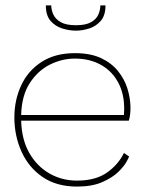

<svg xmlns="http://www.w3.org/2000/svg" viewBox="-20 -680 528 708"><path d="M456 -103Q456 -101 446.5 -83.5Q437 -66 415 -45Q393 -24 356 -8Q319 8 264 8Q189 8 137.5 -27Q86 -62 59.5 -120.5Q33 -179 33 -247Q33 -311 58 -365Q83 -419 133 -451.5Q183 -484 256 -484Q314 -484 353 -465.5Q392 -447 415.5 -417.5Q439 -388 449.5 -354.5Q460 -321 461 -289Q462 -257 455 -235H58Q60 -165 88 -116Q116 -67 162 -40.5Q208 -14 264 -14Q333 -14 375 -44Q417 -74 437 -116ZM256 -464Q209 -464 164.5 -442Q120 -420 90 -374Q60 -328 58 -256H437Q442 -321 420 -367.5Q398 -414 355.5 -439Q313 -464 256 -464ZM260 -567Q235 -567 209.5 -575Q184 -583 166.5 -603Q149 -623 149 -660H169Q169 -643 177 -626Q185 -609 204.5 -598Q224 -587 260 -587Q296 -587 315.5 -598Q335 -609 342.5 -626Q350 -643 350 -660H369Q369 -623 351.5 -603Q334 -583 309 -575Q284 -567 260 -567Z"/></svg>

Font: Lil Grotesk Thin
Style: Regular
Weight: 100
Designer: Bastien Sozeau
Foundry: NBR — Bastien Sozeau
Version: Version 3.003; ttfautohint (v1.8.4.7-5d5b);gftools[0.9.33]